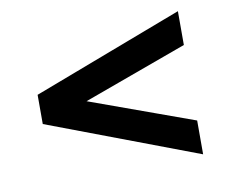

<svg xmlns="http://www.w3.org/2000/svg" viewBox="-57 -638 691 576"><g transform="rotate(-10 289.0 -350.0)"><path d="M518 -568V-465L131 -324V-375L518 -235V-132L60 -305V-394Z"/></g></svg>

Font: Pathway Extreme 72pt
Style: Bold
Weight: 700
Designer: Eduardo Rodriguez Tunni
Foundry: Eduardo Rodriguez Tunni
Version: Version 1.001;gftools[0.9.26]